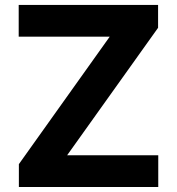

<svg xmlns="http://www.w3.org/2000/svg" viewBox="-20 -747 707 767"><path d="M55.4 0V-91.3L418.3 -600.5H54.7V-727.3H611.5V-636L248.2 -126.8H612.2V0Z"/></svg>

Font: Inter P
Style: Bold
Weight: 700
Designer: Rasmus Andersson
Foundry: rsms
Version: Version 3.018;git-588b23468